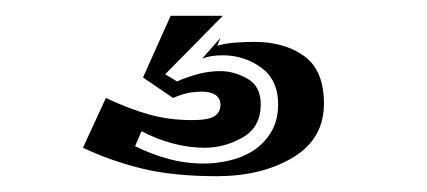

<svg xmlns="http://www.w3.org/2000/svg" viewBox="-20 -20 540 243"><path d="M151 165Q171 175 193 181Q215 187 238 187Q254 187 271 183Q288 179 301.5 170Q315 161 323.5 146.5Q332 132 332 112Q332 81 310.5 65.5Q289 50 262 50Q247 50 236 54L259 28L255 38Q264 35 277 34Q290 33 302 33Q340 33 365 51Q390 69 390 111Q390 156 350.5 179.5Q311 203 254 203Q200 203 160.5 193.5Q121 184 85 167L114 104Q144 118 169 125Q194 132 223 132Q244 132 251.5 127Q259 122 259 113Q259 104 252.5 100Q246 96 236 96Q225 96 216.5 98Q208 100 199 104L161 78L196 0H262L189 74L204 83Q218 77 231.5 73.5Q245 70 259 70Q276 70 293 79.5Q310 89 310 112Q310 141 287 154Q264 167 239 167Q219 167 198.5 161.5Q178 156 159 146Z"/></svg>

Font: J.M. Nexus Grotesque
Style: Regular
Weight: 900
Designer: deFharo
Foundry: deFharo
Version: Version 3.003